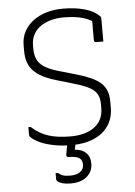

<svg xmlns="http://www.w3.org/2000/svg" viewBox="-61 -762 723 1028"><g transform="rotate(-5 300.0 -248.0)"><path d="M317 -716Q382 -716 433 -701.5Q484 -687 509 -661Q514 -657 515.5 -653.5Q517 -650 517 -645Q517 -625 517 -604Q517 -583 517 -562.5Q517 -542 517 -522Q507 -522 497.5 -522Q488 -522 478 -522Q473 -522 470 -525Q467 -528 467 -533Q467 -550 467 -566.5Q467 -583 467 -599.5Q467 -616 467 -633Q467 -650 467 -666L494 -614Q469 -641 425 -655Q381 -669 317 -669Q277 -669 244.5 -659.5Q212 -650 188.5 -632.5Q165 -615 152.5 -590Q140 -565 140 -534V-515Q140 -484 150.5 -460Q161 -436 187 -418.5Q213 -401 260 -387L357 -359Q402 -346 434.5 -331.5Q467 -317 487 -299Q507 -281 516.5 -256.5Q526 -232 526 -198V-166Q526 -112 499.5 -71Q473 -30 422 -7Q371 16 299 16Q250 16 207.5 8Q165 0 133 -14Q101 -28 83 -46Q79 -50 78 -53.5Q77 -57 77 -61Q77 -68 77 -74.5Q77 -81 77 -87.5Q77 -94 77 -100H89Q133 -61 181.5 -46Q230 -31 299 -31Q379 -31 427 -66.5Q475 -102 475 -169V-189Q475 -221 463.5 -242Q452 -263 424.5 -278.5Q397 -294 349 -308L251 -337Q206 -350 175.5 -366Q145 -382 126 -402.5Q107 -423 98.5 -449Q90 -475 90 -509V-539Q90 -579 107 -611.5Q124 -644 154.5 -667.5Q185 -691 226.5 -703.5Q268 -716 317 -716ZM396 124Q396 165 365 192.5Q334 220 278 220Q252 220 235 215.5Q218 211 209.5 204Q201 197 201 192Q201 184 201 178.5Q201 173 201 168Q201 163 201 158H213Q224 168 238 173Q252 178 280 178Q312 178 331.5 164Q351 150 351 125Q351 102 336.5 90.5Q322 79 277 78Q272 78 269 75Q266 72 266 67Q268 57 269.5 47.5Q271 38 273 28.5Q275 19 276.5 10Q278 1 280 -9Q281 -16 284.5 -18.5Q288 -21 297.5 -21.5Q307 -22 327 -22Q326 -16 324.5 -9.5Q323 -3 322 3.5Q321 10 319.5 16.5Q318 23 317 29L314 42Q352 44 374 65Q396 86 396 124Z"/></g></svg>

Font: Recursive Light
Style: Regular
Weight: 300
Version: Version 1.085